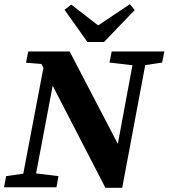

<svg xmlns="http://www.w3.org/2000/svg" viewBox="-29 -906 816 929"><path d="M-9.5 0H244.2L253.8 -53.7L131.7 -68.7H104L0.7 -53.7L-9.5 0ZM71.2 0H132.9L249.1 -613.7L196.1 -657L71.2 0ZM481.1 2.8H562.3L583.1 -129.2L308 -657H107.7L96.8 -602.6L207.2 -593.4L158.5 -621.7L481.1 2.8ZM500.7 -603.3 630.6 -588.3H657.5L755.4 -603.3L766.3 -657H511.5L500.7 -603.3ZM562.3 2.8 686.1 -657H624.2L511.7 -51.8L562.3 2.8ZM315.9 -883.7 283.2 -858.6 394.1 -702.7H474.1L622.7 -857.2L599.4 -885.9L402.4 -753.8H483.7L315.9 -883.7Z"/></svg>

Font: Source Serif Variable
Style: Italic
Weight: 389
Italic angle: -12°
Designer: Frank Grießhammer
Foundry: Adobe Systems Incorporated
Version: Version 3.001;hotconv 1.0.111;makeotfexe 2.5.65597